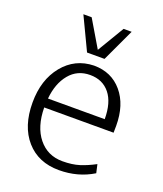

<svg xmlns="http://www.w3.org/2000/svg" viewBox="-143 -863 821 969"><g transform="rotate(20 267.0 -379.0)"><path d="M219.7 -594.7 136.2 -770H180.7L266.1 -626L352.1 -770H395.5L313.5 -594.7ZM288.6 11.7Q177.7 11.7 112.5 -62.5Q47.4 -136.7 47.4 -263.7Q47.4 -386.2 111.1 -464.4Q174.8 -542.5 275.9 -544.9Q370.1 -544.9 427.2 -477.5Q484.4 -410.2 484.4 -296.9Q484.4 -292.5 484.1 -279.1Q483.9 -265.6 483.9 -260.3H111.3Q112.3 -157.2 161.1 -96.9Q210 -36.6 290 -36.6Q342.3 -36.6 380.9 -48.8Q419.4 -61 461.4 -83.5L471.7 -38.1Q390.6 11.7 288.6 11.7ZM113.8 -309.1H418.5Q418.5 -398.4 379.9 -446Q341.3 -493.7 273.9 -493.7Q205.6 -493.7 163.6 -442.9Q121.6 -392.1 113.8 -309.1Z"/></g></svg>

Font: Oxygen Light
Style: Regular
Weight: 300
Designer: vernon adams
Foundry: Vernon Adams
Version: Version Release 0.2.3 webfont; ttfautohint (v0.93.3-1d66) -l